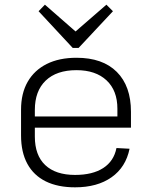

<svg xmlns="http://www.w3.org/2000/svg" viewBox="-20 -794 650 821"><path d="M301 7Q227 7 175.5 -18.5Q124 -44 97 -93.5Q70 -143 70 -215V-325Q70 -395 98.5 -444.5Q127 -494 180 -520.5Q233 -547 307 -547Q419 -547 479.5 -486.5Q540 -426 540 -316V-248H117V-296H493L482 -277V-329Q482 -407 435.5 -450.5Q389 -494 307 -494Q222 -494 175.5 -449.5Q129 -405 129 -324V-210Q129 -130 173.5 -88Q218 -46 301 -46Q376 -46 421.5 -75.5Q467 -105 478 -161L534 -158Q518 -79 457 -36Q396 7 301 7ZM463 -746 316 -589H291L145 -746L172 -774L315 -649H291L435 -774Z"/></svg>

Font: Pathway Extreme 8pt Thin 12pt
Style: Regular
Weight: 100
Version: Version 1.001;gftools[0.9.26]